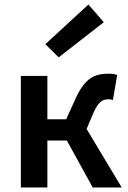

<svg xmlns="http://www.w3.org/2000/svg" viewBox="-20 -827 564 847"><path d="M72 0H189V-207H275L389 0H517L362 -258L394 -333C416 -382 436 -389 460 -389C467 -389 472 -388 478 -386L497 -496C487 -500 475 -502 462 -502C399 -502 358 -485 317 -400L272 -301H189V-492H72ZM239 -574 438 -729 370 -807 180 -632Z"/></svg>

Font: Source Sans Pro Semibold
Style: Regular
Weight: 600
Designer: Paul D. Hunt
Foundry: Adobe Systems Incorporated
Version: Version 3.006;hotconv 1.0.111;makeotfexe 2.5.65597